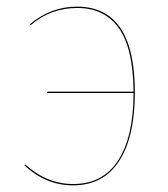

<svg xmlns="http://www.w3.org/2000/svg" viewBox="-20 -547 505 578"><path d="M386 -269Q386 -135 338.5 -62Q291 11 200 11Q118 11 54 -49L56 -52Q121 7 200 7Q290 7 336 -64.5Q382 -136 382 -267H122V-271H382Q381 -402 337.5 -462.5Q294 -523 213 -523Q132 -523 72 -471L70 -474Q133 -527 212 -527Q386 -527 386 -269Z"/></svg>

Font: FiraGO Four
Style: Regular
Weight: 100
Designer: bBox Type
Foundry: bBox Type GmbH
Version: Version 1.001